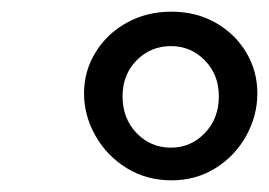

<svg xmlns="http://www.w3.org/2000/svg" viewBox="-20 -690 461 329"><path d="M124 -530Q124 -568 143.5 -600Q163 -632 197 -651Q231 -670 274 -670Q316 -670 349.5 -651Q383 -632 402 -600Q421 -568 421 -530Q421 -492 402 -457.5Q383 -423 349.5 -402Q316 -381 274 -381Q231 -381 197 -402Q163 -423 143.5 -457.5Q124 -492 124 -530ZM355 -525Q355 -562 331 -586.5Q307 -611 273 -611Q238 -611 214 -586.5Q190 -562 190 -525Q190 -487 214 -462Q238 -437 273 -437Q307 -437 331 -462Q355 -487 355 -525Z"/></svg>

Font: EB Garamond
Style: Bold Italic
Weight: 700
Italic angle: -17.2°
Designer: Georg Duffner and Octavio Pardo
Foundry: Georg Duffner
Version: Version 1.000